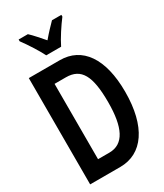

<svg xmlns="http://www.w3.org/2000/svg" viewBox="-228 -1027 957 1117"><g transform="rotate(-30 250.0 -469.0)"><path d="M187 -778H287C308 -822 351 -887 381 -926V-938H318C289 -908 269 -888 237 -850C208 -883 180 -916 156 -938H94V-926C126 -883 167 -819 187 -778ZM33 0H235C386 0 479 -132 479 -365C479 -590 390 -714 241 -714H33ZM222 -104H146V-610H222C324 -610 363 -539 363 -362C363 -194 320 -104 222 -104Z"/></g></svg>

Font: Noto Sans Mono ExtraCondensed SemiBold
Style: Regular
Weight: 600
Width: 2
Designer: Monotype Design Team
Foundry: Monotype Imaging Inc.
Version: Version 2.014